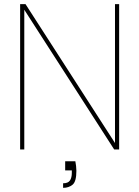

<svg xmlns="http://www.w3.org/2000/svg" viewBox="-20 -720 671 925"><path d="M77 0V-700H103L534 -31V-700H554V0H530L97 -673V0ZM284 185V163Q308 163 317 149.5Q326 136 326 113V101H294V57H343Q345 67 346.5 79.5Q348 92 348 103Q348 155 329.5 170Q311 185 284 185Z"/></svg>

Font: DM Sans 11pt Thin
Style: Regular
Weight: 250
Version: Version 4.004;gftools[0.9.30]